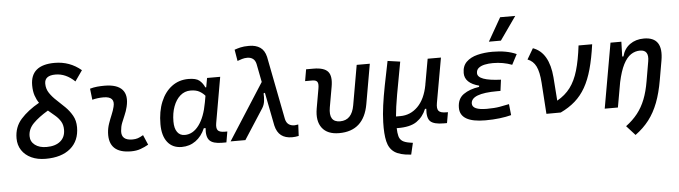

<svg xmlns="http://www.w3.org/2000/svg" viewBox="-56 -1045 5386 1523"><g transform="rotate(-5 2636.5 -283.0)"><path d="M272.5 9.8Q207.5 9.8 158.7 -12.9Q109.9 -35.6 82.8 -76.7Q55.7 -117.7 55.7 -171.9Q55.7 -261.7 111.3 -324Q167 -386.2 257.8 -437.5Q239.3 -463.9 227.5 -498.8Q215.8 -533.7 215.8 -580.6Q215.8 -742.2 408.7 -742.2Q528.8 -742.2 619.6 -665.5L560.5 -581.1Q489.7 -649.4 407.2 -649.4Q320.3 -649.4 320.3 -584.5Q320.3 -542.5 342.8 -509Q365.2 -475.6 398.2 -445.6Q431.2 -415.5 463.9 -383.1Q496.6 -350.6 519 -311Q541.5 -271.5 541.5 -218.3Q541.5 -110.8 470.5 -50.5Q399.4 9.8 272.5 9.8ZM322.8 -370.1Q248 -325.7 204.1 -281.2Q160.2 -236.8 160.2 -180.2Q160.2 -136.7 195.1 -109.9Q230 -83 287.6 -83Q357.9 -83 397.5 -116Q437 -148.9 437 -207.5Q437 -246.6 420.2 -274.2Q403.3 -301.8 377.2 -324Q351.1 -346.2 322.8 -370.1Z M1057.6 -109.9 1091.3 -31.2Q1061.5 -14.2 1028.3 -2.2Q995.1 9.8 952.1 9.8Q772.5 9.8 782.7 -153.3Q785.2 -189.9 797.1 -224.6Q809.1 -259.3 823 -292Q836.9 -324.7 844.2 -355Q865.2 -436 770.5 -436Q724.1 -436 681.2 -424.8L670.9 -513.7Q699.7 -522 728.5 -524.7Q757.3 -527.3 786.1 -527.3Q887.2 -527.3 928.2 -481.2Q969.2 -435.1 947.3 -345.2Q939 -310.5 925.5 -280.5Q912.1 -250.5 900.9 -221.2Q889.6 -191.9 887.2 -157.7Q881.8 -83 971.2 -83Q995.6 -83 1013.9 -89.1Q1032.2 -95.2 1057.6 -109.9Z M1589.8 -444.3 1603 -517.6H1707.5L1644 -154.8Q1637.2 -115.7 1650.1 -98.1Q1663.1 -80.6 1706.1 -80.6H1726.1L1711.4 4.9H1676.8Q1605 4.9 1577.6 -23.9Q1550.3 -52.7 1556.6 -122.6H1542.5Q1515.1 -59.1 1466.8 -24.4Q1418.5 10.3 1356 10.3Q1282.7 10.3 1242.7 -40.8Q1202.6 -91.8 1202.6 -184.1Q1202.6 -285.6 1234.1 -361.8Q1265.6 -438 1322.3 -480.2Q1378.9 -522.5 1454.6 -522.5Q1515.1 -522.5 1541.5 -500.7Q1567.9 -479 1583 -444.3ZM1462.9 -429.7Q1416.5 -429.7 1381.3 -399.2Q1346.2 -368.7 1326.7 -315.9Q1307.1 -263.2 1307.1 -196.3Q1307.1 -141.6 1328.4 -112.1Q1349.6 -82.5 1387.7 -82.5Q1453.1 -82.5 1500.7 -146.2Q1548.3 -210 1568.8 -325.7L1578.1 -377.9Q1562.5 -397.5 1535.2 -413.6Q1507.8 -429.7 1462.9 -429.7Z M2234.4 9.8Q2180.7 9.8 2147.5 -15.6Q2114.3 -41 2101.6 -95.2L2049.8 -360.4L2039.1 -356.9Q2041 -325.7 2037.4 -295.7Q2033.7 -265.6 2018.1 -240.7L1862.8 0H1745.1L2032.2 -448.2L2003.9 -593.8Q1997.1 -623.5 1978.5 -636.5Q1960 -649.4 1935.1 -649.4Q1912.6 -649.4 1893.3 -643.6Q1874 -637.7 1855.5 -630.9L1840.3 -721.7Q1860.4 -729 1887.2 -735.6Q1914.1 -742.2 1956.5 -742.2Q2010.7 -742.2 2045.2 -718.5Q2079.6 -694.8 2091.8 -642.6L2189.9 -138.7Q2196.8 -109.4 2215.3 -96.2Q2233.9 -83 2260.7 -83Q2263.2 -83 2270.5 -84Q2277.8 -85 2291.5 -86.9L2287.1 3.9Q2260.3 9.8 2234.4 9.8Z M2608.9 9.8Q2516.1 9.8 2473.6 -45.9Q2431.2 -101.6 2448.2 -200.2L2475.6 -356.4Q2482.4 -394 2472.9 -409.4Q2463.4 -424.8 2433.1 -424.8H2375.5L2391.6 -517.6H2449.2Q2535.2 -517.6 2565.7 -481.4Q2596.2 -445.3 2581.1 -361.3L2552.7 -200.2Q2532.2 -83 2625 -83Q2718.3 -83 2738.8 -200.2L2794.4 -517.6H2898.9L2843.3 -200.2Q2806.2 9.8 2608.9 9.8Z M3163.1 229 3155.3 228.5Q3072.8 223.1 3030.8 194.1Q2988.8 165 2975.1 106.4Q2961.4 47.9 2964.4 -45.9Q2966.3 -108.9 2975.8 -179Q2985.4 -249 3002 -334.2Q3018.6 -419.4 3041 -527.3L3140.6 -513.2Q3111.3 -357.9 3093.3 -255.4Q3075.2 -152.8 3069.3 -82.5H3104Q3184.6 -82.5 3243.2 -141.1Q3301.8 -199.7 3322.8 -310.5L3324.2 -320.8Q3324.7 -323.2 3325.2 -325.7V-325.2L3359.4 -517.1H3465.3L3401.9 -160.6Q3394 -116.2 3408.7 -98.4Q3423.3 -80.6 3468.8 -80.6H3482.9L3467.8 4.9H3442.4Q3364.7 4.9 3336.2 -21.7Q3307.6 -48.3 3314 -122.6H3303.7Q3278.8 -60.5 3226.3 -24.4Q3173.8 11.7 3072.3 10.3H3066.9Q3067.9 48.8 3074.5 74Q3081.1 99.1 3100.8 113.3Q3120.6 127.4 3162.1 133.8L3184.6 137.2Z M3773.9 9.8Q3572.3 9.8 3572.3 -107.4Q3572.3 -179.2 3621.6 -213.9Q3670.9 -248.5 3746.1 -258.8L3748 -268.6Q3634.3 -298.3 3634.3 -378.9Q3634.3 -434.6 3667.5 -467Q3700.7 -499.5 3755.9 -513.4Q3811 -527.3 3876.5 -527.3Q3989.7 -527.3 4066.4 -492.2L4023.4 -410.6Q3953.1 -437.5 3871.6 -437.5Q3836.9 -437.5 3806.6 -431.2Q3776.4 -424.8 3757.8 -409.9Q3739.3 -395 3739.3 -368.7Q3739.3 -308.1 3924.3 -300.8L3912.6 -212.4H3887.2Q3677.2 -212.4 3677.2 -131.8Q3677.2 -80.1 3793.5 -80.1Q3854.5 -80.1 3896.2 -87.6Q3938 -95.2 3970.7 -102.1L3980 -13.7Q3939 -2.9 3887 3.4Q3835 9.8 3773.9 9.8ZM3855 -609.4 3960.9 -794.9H4081.1L3950.7 -609.4Z M4374 0 4259.8 0.5 4243.2 -249Q4237.3 -335.4 4215.1 -380.1Q4192.9 -424.8 4147.9 -441.9L4198.2 -527.3Q4262.2 -504.4 4297.6 -442.6Q4333 -380.9 4340.8 -283.2L4354.5 -96.2Q4418.9 -132.3 4459.2 -186Q4499.5 -239.7 4523.2 -320.3Q4546.9 -400.9 4561 -517.6H4669.4Q4653.8 -405.3 4630.6 -321.8Q4607.4 -238.3 4573 -178Q4538.6 -117.7 4489.7 -74.7Q4440.9 -31.7 4374 0Z M4724.1 0 4815.4 -517.6H4901.9L4898.4 -399.9H4908.2Q4923.8 -460.9 4970.2 -494.1Q5016.6 -527.3 5081.5 -527.3Q5238.3 -527.3 5205.6 -340.3L5179.2 -189Q5161.6 -86.4 5132.3 -10Q5103 66.4 5058.6 124.3Q5014.2 182.1 4949.7 229L4880.9 153.3Q4936 112.3 4973.9 64.2Q5011.7 16.1 5035.9 -45.4Q5060.1 -106.9 5073.7 -188L5100.6 -344.2Q5116.2 -434.6 5042.5 -434.6Q5003.4 -434.6 4970 -412.4Q4936.5 -390.1 4909.9 -338.4Q4883.3 -286.6 4864.3 -198.7L4829.1 0Z"/></g></svg>

Font: Cascadia Code NF
Style: Italic
Weight: 400
Italic angle: -10°
Monospace: yes
Designer: Aaron Bell
Foundry: Saja Typeworks
Version: Version 2404.023; ttfautohint (v1.8.4)